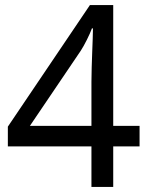

<svg xmlns="http://www.w3.org/2000/svg" viewBox="-20 -738 591 758"><path d="M341 -160H11V-238L335 -718H427V-241H531V-160H427V0H341ZM341 -241V-415Q341 -442 342 -472Q343 -502 344 -531Q345 -560 346 -585Q347 -610 347 -626H343Q336 -607 323 -581Q310 -555 299 -538L98 -241Z"/></svg>

Font: ukannada05
Style: Book
Weight: 400
Designer: Jelle Bosma - Monotype Design Team
Foundry: Monotype Imaging Inc.
Version: Version 2.003